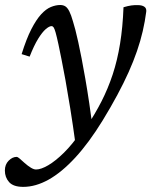

<svg xmlns="http://www.w3.org/2000/svg" viewBox="-60 -499 614 768"><path d="M58.5 -272.5 26.5 -282.5Q45.5 -343.5 65.2 -382Q85 -420.5 104.5 -441.8Q124 -463 143.5 -471Q163 -479 181 -479Q193 -479 201.5 -473.5Q210 -468 217.2 -453.8Q224.5 -439.5 232 -413Q240.5 -387 253 -330.8Q265.5 -274.5 281.2 -184.5Q297 -94.5 313.5 32.5L243 84Q231.5 -0.5 221 -65.5Q210.5 -130.5 201.8 -178.8Q193 -227 186 -261.8Q179 -296.5 174 -320.5Q167 -353 162.5 -368.8Q158 -384.5 154.5 -389.5Q151 -394.5 146 -394.5Q137 -394.5 123 -382.5Q109 -370.5 92.5 -343.8Q76 -317 58.5 -272.5ZM263.5 29 286.5 7.5Q320 -42.5 346 -93.5Q372 -144.5 390.8 -201.2Q409.5 -258 420.2 -324Q431 -390 434 -470Q452.5 -475.5 465.2 -477.2Q478 -479 491.5 -478.5Q508 -478.5 517.2 -472.2Q526.5 -466 525 -452.5Q520 -413.5 511 -374.5Q502 -335.5 488 -294.8Q474 -254 454.5 -210.5Q435 -167 409.2 -119Q383.5 -71 350.5 -17Q295.5 72.5 241 131.5Q186.5 190.5 134.5 219.5Q82.5 248.5 33 248.5Q-6.5 248.5 -23.5 229.5Q-40.5 210.5 -40.5 183Q-40.5 159 -25.5 143.8Q-10.5 128.5 7 128.5Q10.5 128.5 18 134.8Q25.5 141 38.5 153Q52 165 63.8 172Q75.5 179 84 179Q104 179 133 162Q162 145 195.8 111.8Q229.5 78.5 263.5 29Z"/></svg>

Font: Newsreader 12pt
Style: Italic
Weight: 400
Italic angle: -17°
Version: Version 1.003